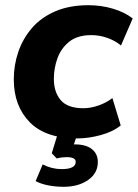

<svg xmlns="http://www.w3.org/2000/svg" viewBox="-20 -521 530 738"><path d="M278 11Q155 11 94 -51.5Q33 -114 33 -216Q33 -271 50.5 -322Q68 -373 103 -413.5Q138 -454 192.5 -477.5Q247 -501 320 -501Q369 -501 414.5 -487.5Q460 -474 490 -450L445 -346Q424 -364 393.5 -375Q363 -386 331 -386Q278 -386 246.5 -361Q215 -336 201 -297.5Q187 -259 187 -218Q187 -167 213.5 -136Q240 -105 301 -105Q327 -105 357 -115Q387 -125 412 -144L444 -39Q415 -15 368 -2Q321 11 278 11ZM225 197Q194 197 165.5 191.5Q137 186 117 175L144 111Q179 129 217 129Q271 129 271 101Q271 83 236 83Q228 83 219 84Q210 85 198 88L179 68L206 -20H282L264 34H268Q310 34 333 52Q356 70 356 102Q356 145 318.5 171Q281 197 225 197Z"/></svg>

Font: Nunito Sans ExtraBold
Style: Italic
Weight: 800
Italic angle: -9°
Designer: Vernon Adams
Foundry: Vernon Adams
Version: Version 3.006; ttfautohint (v1.8.3)